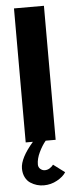

<svg xmlns="http://www.w3.org/2000/svg" viewBox="-59 -692 389 942"><g transform="rotate(-5 135.0 -221.0)"><path d="M118 217.5Q101 217.5 84.5 212.8Q68 208 52.5 198Q37 188 27.5 169.2Q18 150.5 18 126Q18 75 83 0H47.5V-660H195V0H146Q127.5 22 112.5 53.5Q97.5 85 97.5 113Q97.5 127 107.5 135.5Q117.5 144 129.5 144Q142.5 144 153.8 136.8Q165 129.5 171.5 120.5L227.5 162.5Q214.5 183.5 184 200.5Q153.5 217.5 118 217.5Z"/></g></svg>

Font: League Spartan
Style: Bold
Weight: 700
Foundry: The League of Moveable Type
Version: Version 2.002